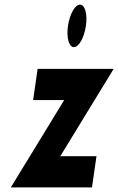

<svg xmlns="http://www.w3.org/2000/svg" viewBox="-20 -811 512 831"><path d="M326.3 -791C304.8 -791 281.6 -750 274.2 -699C266.9 -648 278.2 -607 299.8 -607C321.3 -607 344.5 -648 351.8 -699C359.2 -750 347.8 -791 326.3 -791ZM472 -513H142.8L123.4 -378H257.9L26.9 0H378.1L397.6 -135H241Z"/></svg>

Font: Blink
Style: Obl
Weight: 400
Designer: Mew Too
Foundry: Cannot Into Space Fonts
Version: Version 001.000